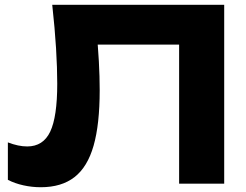

<svg xmlns="http://www.w3.org/2000/svg" viewBox="-20 -770 1033 805"><path d="M199 -750H920V0H731V-668L816 -583H304L384 -646Q391 -576 394.5 -512.5Q398 -449 398 -392Q398 -249 372.5 -159.5Q347 -70 292.5 -27.5Q238 15 151 15Q114 15 78 7Q42 -1 13 -16V-173Q57 -156 94 -156Q161 -156 190.5 -218Q220 -280 220 -419Q220 -485 215 -567.5Q210 -650 199 -750Z"/></svg>

Font: Unbounded SemiBold
Style: Regular
Weight: 600
Designer: Luke Prowse, Jean-Baptiste Morizot, Fátima Lázaro, Florian Runge
Foundry: NaN
Version: Version 1.700